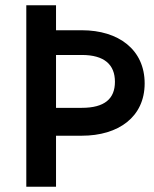

<svg xmlns="http://www.w3.org/2000/svg" viewBox="-20 -710 585 730"><path d="M80 0H193V-194H291C430 -194 530 -265 530 -393C530 -521 431 -595 291 -595H193V-690H80ZM193 -300V-501H291C377 -501 417 -464 417 -399C417 -334 377 -300 291 -300Z"/></svg>

Font: FREAK Grotesk Next
Style: Bold
Weight: 700
Width: 3
Designer: La Scuola Open Source
Foundry: La Scuola Open Source
Version: Version 1.000;PS 1.0;hotconv 1.0.72;makeotf.lib2.5.5900